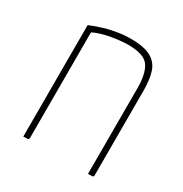

<svg xmlns="http://www.w3.org/2000/svg" viewBox="-127 -609 675 707"><g transform="rotate(30 211.0 -255.0)"><path d="M67 0V-474Q94 -485 120.5 -493Q147 -501 175 -505.5Q203 -510 232 -510Q288 -510 317 -493.5Q346 -477 356 -445.5Q366 -414 366 -368V-10Q366 -5 365 -3Q364 -1 359 -0.5Q354 0 342 0V-364Q342 -426 321.5 -456Q301 -486 233 -486Q205 -486 163.5 -479Q122 -472 91 -457V-10Q91 -5 90 -3Q89 -1 84 -0.5Q79 0 67 0Z"/></g></svg>

Font: Yanone Kaffeesatz ExtraLight
Style: Regular
Weight: 200
Designer: Yanone (Cyrillic: Daniel Pouzeot, Huerta Tipografica, and Cyreal)
Foundry: Yanone
Version: Version 2.003